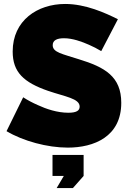

<svg xmlns="http://www.w3.org/2000/svg" viewBox="-20 -736 657 969"><path d="M575 -639C511 -671 412 -716 309 -716C169 -716 44 -633 44 -476C44 -372 99 -320 224 -277C309 -248 382 -239 382 -198C382 -179 368 -167 325 -167C269 -167 213 -186 170 -206C145 -217 120 -230 97 -245L13 -74C97 -24 219 9 322 9C454 9 592 -46 592 -217C592 -350 509 -397 378 -437C295 -464 246 -471 246 -508C246 -533 268 -543 303 -543C346 -543 393 -526 429 -510C450 -501 471 -490 491 -478ZM348 213 402 152V46H245V152H302L266 213Z"/></svg>

Font: Raleway Black
Style: Regular
Weight: 900
Designer: Matt McInerney, Pablo Impallari, Rodrigo Fuenzalida
Foundry: Matt McInerney, Pablo Impallari, Rodrigo Fuenzalida
Version: Version 3.000g; ttfautohint (v1.5) -l 8 -r 28 -G 28 -x 14 -D